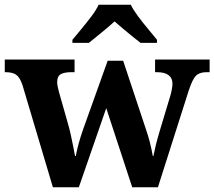

<svg xmlns="http://www.w3.org/2000/svg" viewBox="-23 -786 900 806"><path d="M71 -430Q60 -462 44.5 -472.5Q29 -483 0 -483H-3V-536H290V-483H277Q247 -483 232 -474.5Q217 -466 217 -441Q217 -433 219.5 -421Q222 -409 225 -398L262 -268Q269 -244 274.5 -218.5Q280 -193 284.5 -170.5Q289 -148 292 -131H295Q300 -156 307 -182.5Q314 -209 327 -246L429 -531H494L592.1 -235.9Q600 -212 605 -193Q610 -174 613 -159Q616 -144 618.5 -131H621Q626 -156 631.5 -178.5Q637 -201 648 -238L692 -384Q696 -397 698.5 -411.5Q701 -426 701 -434Q701 -483 635 -483H628V-536H857V-483H844Q815 -483 800 -468.5Q785 -454 769 -405L640 0H532L423 -332L308 0H199ZM281 -619Q297 -638 318.5 -664Q340 -690 360.5 -717Q381 -744 391 -766H526Q537 -744 557 -717Q577 -690 599 -664Q621 -638 636 -619V-606H567Q553 -617 533 -633Q513 -649 493 -666Q473 -683 458 -696Q436 -676 403.5 -649.5Q371 -623 350 -606H281Z"/></svg>

Font: Noto Serif Vithkuqi
Style: Regular
Weight: 400
Version: Version 1.005